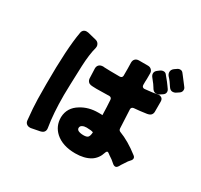

<svg xmlns="http://www.w3.org/2000/svg" viewBox="-169 -1057 1338 1278"><g transform="rotate(30 500.0 -418.5)"><path d="M928 -691Q916 -682 900 -682Q884 -682 871 -701Q851 -734 828 -758Q817 -771 817 -786Q817 -804 834 -817L850 -828Q860 -836 872.5 -836Q885 -836 893 -827Q898 -821 901 -817Q904 -813 908 -808Q946 -758 948.5 -755Q951 -752 955.5 -745.5Q960 -739 960 -730Q960 -713 946 -703ZM727 -723Q727 -740 744 -752L760 -764Q770 -771 782.5 -771Q795 -771 803 -762Q808 -756 811 -752Q814 -748 820.5 -740.5Q827 -733 835.5 -722Q844 -711 851.5 -700.5Q859 -690 865 -681.5Q871 -673 871 -663Q871 -647 856 -637L838 -625Q827 -617 810.5 -617Q794 -617 781 -636V-637Q768 -660 739 -695Q727 -709 727 -723ZM711 -714V-692V-671L710 -648V-625Q710 -615 715.5 -610Q721 -605 729 -605Q735 -605 756.5 -608Q778 -611 791 -612Q816 -616 823.5 -617.5Q831 -619 835 -619Q845 -619 854 -613Q866 -605 866 -585V-508Q866 -495 858 -484.5Q850 -474 828 -470Q775 -462 733 -459Q724 -458 719 -453Q714 -448 714 -440Q714 -440 721 -296Q722 -282 734 -277Q808 -249 886 -188Q899 -179 899 -168Q899 -157 889 -147L876 -132L857 -103Q847 -89 841 -77Q831 -60 820 -60Q809 -60 799 -69Q775 -91 750 -106Q733 -120 727 -120Q720 -120 715 -106Q700 -57 660 -31Q614 -3 545 -3Q447 -3 391 -53Q343 -97 343 -163Q343 -164 343 -165V-166Q346 -240 413 -280Q469 -315 543 -315H564L575 -314L573 -375L570 -428Q570 -437 564.5 -442.5Q559 -448 549 -448Q548 -448 539.5 -447.5Q531 -447 513 -447L453 -446Q438 -446 424 -447Q407 -447 396 -453Q381 -463 379 -482Q376 -556 376 -558Q376 -576 387 -586.5Q398 -597 419 -597Q423 -597 427 -596Q462 -594 546 -594Q556 -594 561 -599.5Q566 -605 566 -612Q566 -613 566 -614V-664L565 -712Q565 -730 575.5 -740.5Q586 -751 604 -751H673Q690 -751 700.5 -740Q711 -729 711 -714ZM187 -739Q196 -744 204 -744Q212 -744 218 -743L283 -727Q300 -723 308 -710Q314 -701 314 -690Q314 -685 313 -680Q297 -620 293 -529Q289 -438 288 -388Q286 -343 286 -302Q286 -160 303 -60Q304 -55 304 -50Q304 -34 293 -24Q285 -17 271 -14L204 -1Q199 -1 195 -1Q184 -1 175 -7Q162 -16 160 -33Q150 -129 149 -191Q148 -253 148 -306Q148 -582 172 -713Q174 -730 187 -739ZM526 -190Q507 -190 494 -183Q480 -176 480 -161Q480 -150 491 -143Q507 -135 532 -135Q557 -135 566 -144.5Q575 -154 577 -180Q577 -182 576.5 -183.5Q576 -185 572 -185L560 -188Q530 -190 526 -190Z"/></g></svg>

Font: Tsunagi Gothic Black
Style: Regular
Weight: 900
Designer: Yoshimichi Ohira
Foundry: Positype
Version: Version 1.001